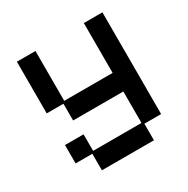

<svg xmlns="http://www.w3.org/2000/svg" viewBox="-149 -581 884 904"><g transform="rotate(-30 293.0 -128.5)"><path d="M151 193V103H60V3H161V93H424V-78H151V-169H60V-450H161V-179H424V-450H525V103H434V193Z"/></g></svg>

Font: Pixelify Sans
Style: Regular
Weight: 400
Designer: Stefie Justprince
Foundry: Typecalism Foundryline
Version: Version 1.000;February 13, 2025;FontCreator 15.0.0.3015 64-b